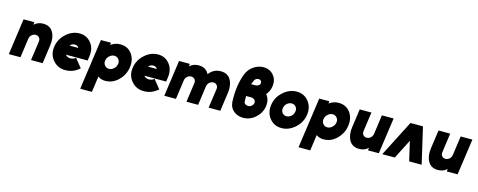

<svg xmlns="http://www.w3.org/2000/svg" viewBox="-35 -1539 6393 2566"><g transform="rotate(15 3161.5 -256.0)"><path d="M511 0 547 -256Q555 -312 548 -358Q541 -404 520 -440Q478 -512 383 -512Q320 -512 274 -477Q270 -474 266 -470.5Q262 -467 258 -463L263 -500H113L43 0H204L241 -264Q246 -299 270 -320Q295 -342 325 -342Q355 -342 374 -320Q392 -299 387 -264L350 0Z M1083 -190 1091 -250Q1107 -362 1048 -435Q986 -512 889 -512Q785 -512 702 -436Q618 -360 603 -250Q588 -143 655 -65Q721 12 825 12Q936 12 1021 -65L924 -185Q894 -158 849 -158Q824 -158 803 -171Q797 -175 791.5 -179.5Q786 -184 781 -190ZM863 -352Q885 -352 899 -342Q911 -335 919 -320H796Q807 -332 819 -340Q839 -352 863 -352Z M1323 -500 1319 -467Q1322 -470 1325.5 -472.5Q1329 -475 1333 -477Q1385 -512 1451 -512Q1553 -512 1610 -436Q1667 -360 1652 -250Q1637 -142 1558 -64Q1481 12 1378 12Q1323 12 1285 -14Q1283 -16 1281 -17.5Q1279 -19 1277 -20L1246 200H1084L1183 -500ZM1385 -156Q1421 -156 1452 -184Q1482 -211 1488 -250Q1494 -288 1471 -316Q1448 -344 1412 -344Q1376 -344 1345 -316Q1315 -289 1309 -250Q1303 -212 1326 -184Q1349 -156 1385 -156Z M2169 -190 2177 -250Q2193 -362 2134 -435Q2072 -512 1975 -512Q1871 -512 1788 -436Q1704 -360 1689 -250Q1674 -143 1741 -65Q1807 12 1911 12Q2022 12 2107 -65L2010 -185Q1980 -158 1935 -158Q1910 -158 1889 -171Q1883 -175 1877.5 -179.5Q1872 -184 1867 -190ZM1949 -352Q1971 -352 1985 -342Q1997 -335 2005 -320H1882Q1893 -332 1905 -340Q1925 -352 1949 -352Z M2969 0 3005 -256Q3013 -312 3006 -358Q2999 -404 2978 -440Q2936 -512 2841 -512Q2748 -512 2688 -441Q2686 -438 2683 -434.5Q2680 -431 2678 -428Q2677 -431 2675 -434Q2673 -437 2671 -440Q2629 -512 2534 -512Q2465 -512 2419 -472Q2417 -470 2414 -467.5Q2411 -465 2409 -463L2414 -500H2264L2194 0H2355L2392 -264Q2397 -299 2421 -320Q2446 -342 2476 -342Q2506 -342 2525 -320Q2543 -299 2538 -264L2501 0H2662L2699 -264Q2704 -299 2728 -320Q2753 -342 2783 -342Q2813 -342 2832 -320Q2850 -299 2845 -264L2807 0Z M3377 -712Q3306 -712 3242 -668Q3180 -625 3151 -554Q3118 -471 3103 -372Q3096 -322 3093.5 -267Q3091 -212 3094 -153Q3100 -78 3153 -34Q3208 12 3285 12Q3382 12 3456 -55Q3530 -122 3544 -219Q3551 -274 3535 -320Q3530 -334 3522.5 -348Q3515 -362 3504 -375Q3513 -386 3521 -397.5Q3529 -409 3535 -421Q3553 -457 3559 -496Q3571 -587 3519 -649Q3467 -712 3377 -712ZM3353 -542Q3376 -542 3388 -528Q3400 -514 3397 -494Q3394 -474 3376 -463Q3355 -450 3332 -450H3275Q3281 -467 3288 -484Q3295 -501 3299 -508Q3303 -515 3308 -521.5Q3313 -528 3320 -532Q3337 -542 3353 -542ZM3251 -280H3318Q3347 -280 3367 -263Q3386 -247 3383 -221Q3380 -195 3358 -176Q3337 -158 3308 -158Q3288 -158 3271 -170Q3263 -176 3258.5 -183Q3254 -190 3253 -199Q3252 -213 3251 -233Q3250 -253 3251 -280Z M3891 -512Q3789 -512 3704 -435Q3620 -359 3605 -250Q3590 -142 3652 -65Q3714 12 3817 12Q3919 12 4004 -65Q4088 -141 4103 -250Q4118 -358 4056 -435Q3994 -512 3891 -512ZM3867 -342Q3903 -342 3925 -315Q3947 -288 3941 -250Q3938 -231 3930 -215Q3922 -199 3907 -185Q3877 -158 3841 -158Q3806 -158 3783 -185Q3761 -212 3767 -250Q3770 -269 3778 -285.5Q3786 -302 3801 -315Q3831 -342 3867 -342Z M4344 -500 4340 -467Q4343 -470 4346.5 -472.5Q4350 -475 4354 -477Q4406 -512 4472 -512Q4574 -512 4631 -436Q4688 -360 4673 -250Q4658 -142 4579 -64Q4502 12 4399 12Q4344 12 4306 -14Q4304 -16 4302 -17.5Q4300 -19 4298 -20L4267 200H4105L4204 -500ZM4406 -156Q4442 -156 4473 -184Q4503 -211 4509 -250Q4515 -288 4492 -316Q4469 -344 4433 -344Q4397 -344 4366 -316Q4336 -289 4330 -250Q4324 -212 4347 -184Q4370 -156 4406 -156Z M4764 -500 4728 -244Q4720 -188 4727 -142Q4734 -96 4755 -60Q4797 12 4892 12Q4955 12 5001 -23Q5006 -26 5009.5 -29.5Q5013 -33 5017 -37L5012 0H5162L5233 -500H5071L5034 -236Q5029 -201 5005 -180Q4980 -158 4950 -158Q4921 -158 4902 -180Q4884 -201 4889 -236L4926 -500Z M5210 0 5466 -500H5639L5755 0H5582L5520 -268L5383 0Z M5854 -500 5818 -244Q5810 -188 5817 -142Q5824 -96 5845 -60Q5887 12 5982 12Q6045 12 6091 -23Q6096 -26 6099.5 -29.5Q6103 -33 6107 -37L6102 0H6252L6323 -500H6161L6124 -236Q6119 -201 6095 -180Q6070 -158 6040 -158Q6011 -158 5992 -180Q5974 -201 5979 -236L6016 -500Z"/></g></svg>

Font: Unageo
Style: Black-Italic
Weight: 900
Designer: Richard Sepsi
Foundry: Richard Sepsi
Version: Version 2.000